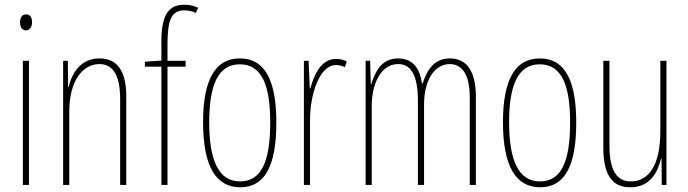

<svg xmlns="http://www.w3.org/2000/svg" viewBox="-20 -785 2920 815"><path d="M91 -724C71 -724 65 -706 65 -690C65 -672 73 -656 90 -656C106 -656 116 -670 116 -691C116 -707 110 -724 91 -724ZM103 -527H77V0H103Z M402 -537C322 -537 285 -474 271 -415H269L268 -527H248V0H274V-311C274 -445 333 -513 402 -513C456 -513 490 -471 490 -365V0H516V-375C516 -488 475 -537 402 -537Z M768 -502V-527H691V-598C691 -701 708 -741 762 -741C778 -741 796 -738 811 -730L821 -752C807 -759 787 -765 763 -765C690 -765 665 -715 665 -605V-528L595 -523V-502H665V0H691V-502Z M1153 -264C1153 -433 1111 -537 998 -537C892 -537 842 -444 842 -266C842 -80 896 10 1000 10C1102 10 1153 -77 1153 -264ZM868 -266C868 -424 906 -512 998 -512C1094 -512 1127 -418 1127 -265C1127 -94 1087 -15 999 -15C909 -15 868 -102 868 -266Z M1407 -535C1340 -535 1312 -462 1297 -409H1295L1290 -527H1270V0H1296V-277C1296 -380 1334 -509 1407 -509C1421 -509 1436 -504 1444 -500L1452 -524C1438 -532 1420 -535 1407 -535Z M1890 -537C1824 -537 1794 -491 1774 -431H1771C1764 -486 1738 -537 1670 -537C1595 -537 1571 -474 1556 -428H1554L1551 -527H1532V0H1558V-337C1558 -422 1593 -513 1670 -513C1717 -513 1754 -479 1754 -355V0H1780V-341C1780 -444 1824 -513 1889 -513C1937 -513 1974 -475 1974 -372V0H2000V-374C2000 -487 1958 -537 1890 -537Z M2426 -264C2426 -433 2384 -537 2271 -537C2165 -537 2115 -444 2115 -266C2115 -80 2169 10 2273 10C2375 10 2426 -77 2426 -264ZM2141 -266C2141 -424 2179 -512 2271 -512C2367 -512 2400 -418 2400 -265C2400 -94 2360 -15 2272 -15C2182 -15 2141 -102 2141 -266Z M2809 -527H2783V-228C2783 -82 2733 -15 2657 -15C2599 -15 2567 -60 2567 -167V-527H2541V-159C2541 -45 2577 10 2655 10C2740 10 2772 -54 2786 -112H2788L2789 0H2809Z"/></svg>

Font: Noto Sans Tamil ExtraCondensed Thin
Style: Regular
Weight: 100
Width: 2
Designer: Jelle Bosma - Monotype Design Team
Foundry: Monotype Imaging Inc.
Version: Version 2.004